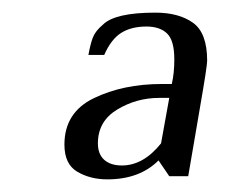

<svg xmlns="http://www.w3.org/2000/svg" viewBox="-20 -680 361 304"><path d="M82 -451Q82 -502 128.5 -524.5Q175 -547 236 -547H252Q256 -564 256 -586Q256 -616 244.5 -627Q233 -638 212 -638Q188 -638 172 -628Q156 -618 145 -593H120Q123 -610 127 -620.5Q131 -631 143 -641Q162 -660 226 -660Q263 -660 285.5 -644Q308 -628 308 -584Q308 -575 297 -512Q294 -495 289.5 -468Q285 -441 278 -401H248L231 -426Q201 -396 150 -396Q123 -396 102.5 -408Q82 -420 82 -451ZM235 -453 248 -525H232Q196 -525 165.5 -506.5Q135 -488 135 -453Q135 -436 145 -427Q155 -418 173 -418Q207 -418 235 -453Z"/></svg>

Font: Philosopher
Style: Italic
Weight: 400
Italic angle: -10°
Designer: Jovanny Lemonad
Foundry: Jovanny Lemonad
Version: Version 2.000